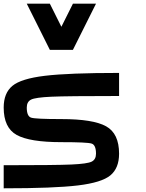

<svg xmlns="http://www.w3.org/2000/svg" viewBox="-20 -1020 790 1040"><path d="M0 -125Q281.2 -125 367.2 -128.9Q453.1 -132.8 476.6 -144.5Q500 -156.2 500 -187.5Q500 -234.4 476.6 -242.2Q453.1 -250 312.5 -250Q140.6 -250 70.3 -289.1Q0 -328.1 0 -437.5Q0 -515.6 46.9 -554.7Q93.8 -593.8 222.7 -609.4Q351.6 -625 625 -625V-500Q343.8 -500 257.8 -496.1Q171.9 -492.2 148.4 -480.5Q125 -468.8 125 -437.5Q125 -390.6 148.4 -382.8Q171.9 -375 312.5 -375Q484.4 -375 554.7 -335.9Q625 -296.9 625 -187.5Q625 -109.4 578.1 -70.3Q531.2 -31.2 402.3 -15.6Q273.4 0 0 0ZM250 -1000 312.5 -875 375 -1000H500L375 -750H250L125 -1000Z"/></svg>

Font: CraftyPE
Style: Regular
Weight: 400
Designer: Erek Butcher
Foundry: Haunted Coop
Version: Version 0.018;April 4, 2024;FontCreator 15.0.0.2962 64-bit